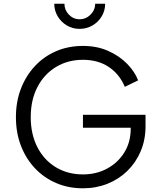

<svg xmlns="http://www.w3.org/2000/svg" viewBox="-20 -1005 861 1037"><path d="M428 12Q499 12 560.5 -12.5Q622 -37 668 -82Q714 -127 740 -188.5Q766 -250 766 -323V-385H428V-315H686V-310Q686 -238 652 -182.5Q618 -127 559.5 -95Q501 -63 428 -63Q346 -63 282 -101.5Q218 -140 182 -210Q146 -280 146 -372Q146 -465 182 -534.5Q218 -604 282 -643Q346 -682 428 -682Q510 -682 568 -643Q626 -604 654 -536L726 -571Q708 -618 666.5 -660.5Q625 -703 564.5 -730Q504 -757 428 -757Q349 -757 283 -728.5Q217 -700 168.5 -648Q120 -596 93 -526Q66 -456 66 -372Q66 -288 93 -218Q120 -148 168.5 -96.5Q217 -45 283 -16.5Q349 12 428 12ZM410 -849Q448 -849 479.5 -867.5Q511 -886 529.5 -917Q548 -948 548 -985H494Q494 -951 469 -926Q444 -901 410 -901Q376 -901 352 -926Q328 -951 328 -985H273Q273 -948 291.5 -917Q310 -886 341 -867.5Q372 -849 410 -849Z"/></svg>

Font: Plus Jakarta Sans
Style: Regular
Weight: 400
Designer: Gumpita Rahayu
Foundry: Tokotype
Version: Version 2.004; ttfautohint (v1.8.3)